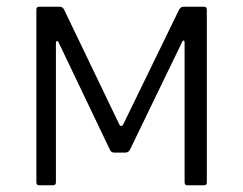

<svg xmlns="http://www.w3.org/2000/svg" viewBox="-20 -550 722 570"><path d="M96 0Q88 0 88 -9V-522Q88 -530 96 -530H157Q166 -530 170 -522L334 -181Q336 -176 339.5 -176Q343 -176 346 -181L512 -522Q515 -526 517.5 -528Q520 -530 525 -530H586Q594 -530 594 -521V-8Q594 0 586 0H536Q528 0 528 -9V-424Q528 -429 525 -429.5Q522 -430 520 -424L366 -106Q362 -97 352 -97H320Q309 -97 306 -106L155 -422Q153 -428 149.5 -428Q146 -428 146 -422V-8Q146 0 137 0Z"/></svg>

Font: Libre Franklin Light
Style: Regular
Weight: 300
Designer: Pablo Impallari, Rodrigo Fuenzalida, Nhung Nguyen
Foundry: Impallari Type
Version: Version 3.000